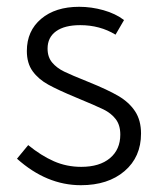

<svg xmlns="http://www.w3.org/2000/svg" viewBox="-20 -533 465 565"><path d="M30 -66 63 -106Q101 -75 138.5 -58.5Q176 -42 219 -42Q273 -42 303.5 -67.5Q334 -93 334 -137Q334 -165 320.5 -182.5Q307 -200 284.5 -211Q262 -222 204 -246Q151 -268 122 -284Q93 -300 76 -323.5Q59 -347 59 -383Q59 -442 101 -477.5Q143 -513 213 -513Q249 -513 284.5 -503Q320 -493 345 -474L320 -431Q274 -459 216 -459Q170 -459 145 -441Q120 -423 120 -390Q120 -365 133.5 -349Q147 -333 168.5 -322.5Q190 -312 240 -292Q297 -269 328.5 -250.5Q360 -232 377.5 -205.5Q395 -179 395 -140Q395 -71 346.5 -29.5Q298 12 218 12Q117 12 30 -66Z"/></svg>

Font: Bellota Text
Style: Regular
Weight: 400
Designer: Kemie Guaida
Foundry: Kemie Guaida
Version: Version 4.001